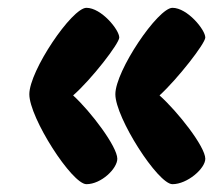

<svg xmlns="http://www.w3.org/2000/svg" viewBox="-20 -505 565 491"><path d="M167 -261C214 -302 285 -394 285 -409C285 -429 239 -485 201 -485C164 -485 55 -324 55 -264C55 -204 164 -34 201 -34C239 -34 280 -74 280 -99C280 -130 212 -220 167 -261ZM388 -261C434 -303 505 -394 505 -409C505 -429 459 -485 421 -485C384 -485 275 -324 275 -264C275 -204 384 -34 421 -34C459 -34 505 -74 505 -99C505 -130 434 -220 388 -261Z"/></svg>

Font: Manosque
Style: Regular
Weight: 400
Designer: Ariel Martín Pérez
Foundry: Ariel Martín Pérez
Version: Version 1.005;hotconv 1.0.109;makeotfexe 2.5.65596